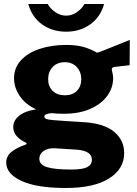

<svg xmlns="http://www.w3.org/2000/svg" viewBox="-20 -762 681 957"><path d="M11 48Q11 17 36 -4Q61 -25 107 -41Q113 -43 113 -46Q113 -49 107 -52Q79 -65 62.5 -84.5Q46 -104 46 -129Q46 -161 75.5 -185Q105 -209 160 -217Q106 -242 78 -284Q50 -326 50 -372Q50 -424 84.5 -461.5Q119 -499 178 -518.5Q237 -538 309 -538Q360 -538 394.5 -528.5Q429 -519 462 -500Q465 -498 500 -512L627 -563L626 -437L556 -429Q537 -428 537 -416Q537 -414 539 -406Q544 -386 544 -373Q544 -326 515.5 -285.5Q487 -245 431.5 -220Q376 -195 298 -195Q261 -195 238 -198Q201 -195 201 -181Q201 -170 220 -166.5Q239 -163 290 -160Q334 -157 350 -156L398 -153Q499 -147 549 -105Q599 -63 599 1Q599 80 523.5 127.5Q448 175 308 175Q164 175 87.5 140Q11 105 11 48ZM385 -367Q385 -404 362.5 -428Q340 -452 303 -452Q265 -452 242.5 -428Q220 -404 220 -367Q220 -331 242.5 -309Q265 -287 303 -287Q341 -287 363 -309Q385 -331 385 -367ZM438 34Q438 -10 363 -16L252 -23Q216 -24 196 -8.5Q176 7 176 29Q176 59 214 71Q252 83 335 83Q392 83 415 71Q438 59 438 34ZM121 -742H218Q232 -717 257 -700.5Q282 -684 310 -684Q337 -684 362 -700.5Q387 -717 401 -742H499Q480 -676 429 -640Q378 -604 310 -604Q242 -604 191 -639.5Q140 -675 121 -742Z"/></svg>

Font: Morrison
Style: Bold
Weight: 700
Designer: Pablo Impallari, Rodrigo Fuenzalida (Modified by Dan O. Williams)
Version: Version 0.03;June 6, 2019;FontCreator 11.5.0.2425 64-bit; tt